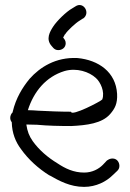

<svg xmlns="http://www.w3.org/2000/svg" viewBox="-20 -713 508 751"><path d="M26 -235C27 -192 41 -158 62 -130C91 -89 130 -54 173 -27H174C211 -6 254 18 309 18C356 18 396 -3 421 -28L439 -45C444 -50 447 -56 447 -64C447 -78 438 -93 420 -93C412 -93 405 -90 400 -86H399L382 -68C366 -52 341 -38 309 -38C268 -38 235 -54 205 -74C167 -97 133 -126 108 -161C94 -181 87 -199 83 -226C84 -226 125 -225 125 -225C166 -221 214 -220 259 -220C319 -223 379 -230 411 -267C429 -288 440 -307 438 -346C433 -431 366 -478 283 -486H282C198 -490 136 -450 96 -405C67 -370 42 -328 30 -277C30 -277 30 -276 29 -273C24 -269 20 -260 20 -252C20 -246 22 -240 26 -235ZM232 -435C280 -449 329 -432 355 -408C373 -392 391 -354 380 -324C377 -318 258 -256 258 -276C217 -276 167 -278 130 -280C116 -281 102 -282 89 -282C112 -355 160 -413 232 -435ZM235 -579C242 -592 277 -624 291 -632L305 -641H306C335 -663 306 -709 275 -688L262 -680C240 -668 202 -631 188 -609C175 -589 158 -560 182 -533L189 -525C194 -520 200 -517 208 -517C222 -517 237 -526 237 -544C237 -554 232 -560 227 -566C228 -568 231 -574 234 -579Z"/></svg>

Font: Stray Cat
Style: Bd
Weight: 700
Version: Version 1.0